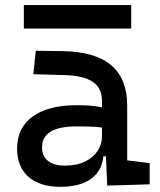

<svg xmlns="http://www.w3.org/2000/svg" viewBox="-20 -721 626 751"><path d="M399.4 4.9 392.6 -148.4 378.9 -191.4V-325.2Q378.9 -377 342.5 -401.1Q306.2 -425.3 234.4 -427.2L110.4 -430.7L120.1 -522.5L224.6 -521Q353 -519 415.3 -465.6Q477.5 -412.1 477.5 -309.6V-93.8L565.4 -83V0ZM216.8 9.8Q135.7 9.8 91.3 -29.3Q46.9 -68.4 46.9 -139.6Q46.9 -221.7 108.2 -265.6Q169.4 -309.6 281.2 -309.6Q327.6 -309.6 364 -304Q400.4 -298.3 428.7 -287.1L407.2 -216.8Q374.5 -224.1 343.3 -225.3Q312 -226.6 279.3 -226.6Q144.5 -226.6 144.5 -144.5Q144.5 -110.4 167.7 -91.8Q190.9 -73.2 233.4 -73.2Q281.7 -73.2 314.2 -89.8Q346.7 -106.4 362.8 -132.3Q378.9 -158.2 378.9 -185.5V-242.2L409.2 -109.4H368.2L384.8 -125Q384.8 -80.1 364 -50Q343.3 -20 305.7 -5.1Q268.1 9.8 216.8 9.8ZM73.2 -609.4V-701.2H493.2V-609.4Z"/></svg>

Font: Cascadia Code
Style: Regular
Weight: 400
Monospace: yes
Designer: Aaron Bell
Foundry: Saja Typeworks
Version: Version 2106.017